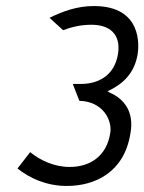

<svg xmlns="http://www.w3.org/2000/svg" viewBox="-20 -610 478 636"><path d="M201 6C297 6 392 -41 412 -168C425 -239 392 -282 344 -303L336 -308L345 -312C389 -334 426 -369 436 -431C440 -456 453 -590 291 -590C236 -590 189 -573 144 -551L189 -510C218 -521 249 -528 283 -528C342 -528 381 -498 371 -432C359 -356 301 -332 249 -332H221L243 -276C323 -274 353 -209 345 -168C333 -94 280 -57 211 -57C159 -57 113 -79 80 -106L38 -52C76 -21 133 6 201 6Z"/></svg>

Font: Charger Pro
Style: LitNarObl
Weight: 300
Designer: Jasper
Foundry: Cannot Into Space Fonts
Version: Version 1.09